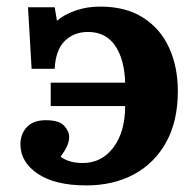

<svg xmlns="http://www.w3.org/2000/svg" viewBox="-20 -549 596 583"><path d="M242 14Q147 14 94.5 -21.5Q42 -57 42 -111Q42 -142 61.5 -163Q81 -184 119 -184Q159 -184 174.5 -167.5Q190 -151 190 -133Q190 -119 183.5 -105Q177 -91 164 -73Q190 -54 231 -54Q289 -54 324.5 -101.5Q360 -149 360 -227H134V-298H360Q358 -369 329.5 -410.5Q301 -452 247 -452Q205 -452 177 -425Q149 -398 146 -340H76L65 -527H146L153 -486Q175 -505 209.5 -517Q244 -529 284 -529Q362 -529 414.5 -495.5Q467 -462 493.5 -404Q520 -346 520 -272Q520 -181 484.5 -117Q449 -53 386.5 -19.5Q324 14 242 14Z"/></svg>

Font: Literata 12pt
Style: Bold
Weight: 700
Designer: Latin by Veronika Burian and Jose Scaglione. Greek by Irene Vlachou. Cyrillic by Vera Evstafieva.
Foundry: TypeTogether
Version: Version 3.002